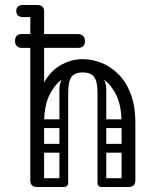

<svg xmlns="http://www.w3.org/2000/svg" viewBox="-20 -746 620 766"><path d="M121 -249V-255Q121 -346 148 -402Q175 -458 218.5 -484Q262 -510 310 -510Q347 -510 384 -495.5Q421 -481 452 -450.5Q483 -420 501.5 -371.5Q520 -323 520 -255H465Q465 -327 441.5 -371.5Q418 -416 382.5 -436.5Q347 -457 310 -457Q274 -457 238.5 -436.5Q203 -416 179.5 -371.5Q156 -327 156 -255V-249ZM128 0Q101 0 101 -26V-700Q101 -726 128 -726Q156 -726 156 -700V-26Q156 0 128 0ZM492 0Q465 0 465 -26V-255Q465 -281 492 -281Q520 -281 520 -255V-26Q520 0 492 0ZM70 -678Q58 -678 51 -685Q45 -691 45 -702Q45 -714 51 -719Q58 -726 70 -726H121Q132 -726 138 -724.5Q144 -723 145 -721Q149 -717 152 -712Q155 -707 155 -702Q153 -689 146 -685Q142 -678 121 -678ZM234 0Q217 0 217 -17V-379Q217 -396 234 -396Q252 -396 252 -380V-18Q252 0 234 0ZM386 0Q369 0 369 -17V-379Q369 -396 386 -396Q404 -396 404 -380V-18Q404 0 386 0ZM310 -457Q278 -457 265 -439Q252 -421 252 -376V-281H217V-389Q217 -427 244.5 -451.5Q272 -476 321 -476ZM310 -457 300 -476Q350 -476 377 -451.5Q404 -427 404 -389V-281H369V-376Q369 -421 355.5 -439Q342 -457 310 -457ZM112 -17Q112 -35 130 -35H233Q251 -35 251 -17Q251 0 232 0H129Q112 0 112 -17ZM371 -17Q371 -35 389 -35H492Q510 -35 510 -17Q510 0 491 0H388Q371 0 371 -17ZM141 -235Q123 -235 123 -252Q123 -258 126.5 -264Q130 -270 140 -270H234Q252 -270 252 -253Q252 -246 248 -240.5Q244 -235 235 -235ZM141 -137Q123 -137 123 -154Q123 -160 126.5 -166Q130 -172 140 -172H234Q252 -172 252 -155Q252 -148 248 -142.5Q244 -137 235 -137ZM388 -235Q370 -235 370 -252Q370 -258 373.5 -264Q377 -270 387 -270H481Q499 -270 499 -253Q499 -246 495 -240.5Q491 -235 482 -235ZM388 -137Q370 -137 370 -154Q370 -160 373.5 -166Q377 -172 387 -172H481Q499 -172 499 -155Q499 -148 495 -142.5Q491 -137 482 -137ZM319 -582Q319 -555 291 -555Q237 -555 207 -555Q177 -555 163 -555Q149 -555 142.5 -555Q136 -555 130 -555Q124 -555 110 -555Q96 -555 66 -555Q55 -555 47.5 -562Q40 -569 40 -582Q40 -610 66 -610H291Q303 -610 311 -603Q319 -596 319 -582Z"/></svg>

Font: Agu Display Uzo
Style: Regular
Weight: 400
Designer: Oluwaseun Badejo
Version: Version 1.103